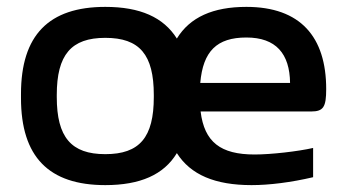

<svg xmlns="http://www.w3.org/2000/svg" viewBox="-20 -529 982 558"><path d="M41 -256V-244C41 -73 122 9 286 9C387 9 456 -21 494 -84C534 -21 605 9 711 9C763 9 826 1 890 -14V-99C846 -89 768 -80 720 -80C621 -80 574 -116 563 -205H884C920 -205 928 -218 928 -270C928 -422 853 -509 696 -509C599 -509 532 -479 494 -417C455 -479 387 -509 286 -509C122 -509 41 -427 41 -256ZM145 -247V-253C145 -370 187 -419 286 -419C386 -419 427 -370 427 -253V-247C427 -130 386 -81 286 -81C187 -81 145 -130 145 -247ZM562 -288C570 -380 610 -420 696 -420C782 -420 822 -373 823 -288Z"/></svg>

Font: LT Wave Text Medium
Style: Regular
Weight: 500
Designer: Daniel Lyons
Version: Version 2.5 (Glyphs App)